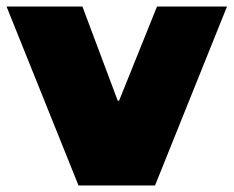

<svg xmlns="http://www.w3.org/2000/svg" viewBox="-35 -567 714 587"><path d="M329 -259 445 -547H659L439 0H205L-15 -547H217L325 -259Z"/></svg>

Font: CMG Sans Black
Style: Regular
Weight: 900
Designer: Julieta Ulanovsky
Foundry: Julieta Ulanovsky
Version: Version 7.200